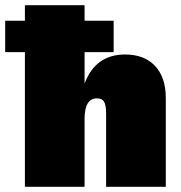

<svg xmlns="http://www.w3.org/2000/svg" viewBox="-57 -720 697 740"><path d="M425 -510Q499 -510 540.5 -466Q582 -422 582 -342V0H352V-282Q352 -315 344 -328Q336 -341 317 -341Q269 -341 269 -262V0H39V-519H-37V-640H39V-700H269V-640H381V-519H269V-398Q311 -510 425 -510Z"/></svg>

Font: Elaine Sans Black
Style: Regular
Weight: 900
Designer: Wei Huang
Foundry: Wei Huang
Version: Version 2.001;December 24, 2019;FontCreator 12.0.0.2547 64-b